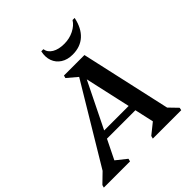

<svg xmlns="http://www.w3.org/2000/svg" viewBox="-290 -1068 1233 1233"><g transform="rotate(-45 326.5 -451.5)"><path d="M-54 0 -49 -18 52 -116 -18 -24 382 -690H460L606 -35L565 -109L653 -18L649 0H391L396 -19L503 -105L480 -32L354 -597H374L94 -28L90 -98L189 -19L184 0ZM141 -208 152 -258H489L478 -208ZM353 -601 269 -672 274 -690H411V-601ZM409 -745Q362 -745 329.5 -766Q297 -787 284 -822.5Q271 -858 281 -903H300Q305 -870 337 -851Q369 -832 420 -832Q467 -832 506.5 -852Q546 -872 565 -903H584Q568 -826 523.5 -785.5Q479 -745 409 -745Z"/></g></svg>

Font: Platypi Light Medium
Style: Italic
Weight: 500
Italic angle: -13°
Version: Version 1.200